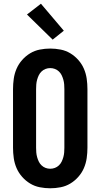

<svg xmlns="http://www.w3.org/2000/svg" viewBox="-20 -1004 540 1032"><path d="M250 8Q222 8 194 2.5Q166 -3 142 -17.5Q118 -32 99 -53.5Q80 -75 69 -100.5Q58 -126 54 -154Q50 -182 50 -210V-525Q50 -553 54 -581Q58 -609 69 -634.5Q80 -660 99 -681.5Q118 -703 142 -717.5Q166 -732 194 -737.5Q222 -743 250 -743Q278 -743 306 -737.5Q334 -732 358 -717.5Q382 -703 401 -681.5Q420 -660 431 -634.5Q442 -609 446 -581Q450 -553 450 -525V-210Q450 -182 446 -154Q442 -126 431 -100.5Q420 -75 401 -53.5Q382 -32 358 -17.5Q334 -3 306 2.5Q278 8 250 8ZM250 -97Q263 -97 275 -101.5Q287 -106 296.5 -115Q306 -124 311.5 -135.5Q317 -147 320.5 -159.5Q324 -172 325 -185Q326 -198 326 -210V-525Q326 -537 325 -550Q324 -563 320.5 -575.5Q317 -588 311.5 -599.5Q306 -611 296.5 -620Q287 -629 275 -633.5Q263 -638 250 -638Q237 -638 225 -633.5Q213 -629 203.5 -620Q194 -611 188.5 -599.5Q183 -588 179.5 -575.5Q176 -563 175 -550Q174 -537 174 -525V-210Q174 -198 175 -185Q176 -172 179.5 -159.5Q183 -147 188.5 -135.5Q194 -124 203.5 -115Q213 -106 225 -101.5Q237 -97 250 -97ZM263 -791 125 -926 200 -984 323 -839Z"/></svg>

Font: Iosevka SS18 Extrabold
Style: Regular
Weight: 800
Monospace: yes
Designer: Belleve Invis
Foundry: Belleve Invis
Version: Version 25.1.1; ttfautohint (v1.8.4)